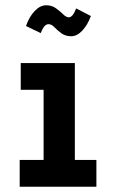

<svg xmlns="http://www.w3.org/2000/svg" viewBox="-20 -711 440 731"><path d="M55 0V-102H146V-369H59V-471H265V-102H347V0ZM270 -679 326 -650Q313 -615 293 -594Q273 -573 251 -573Q229 -573 213.5 -584.5Q198 -596 187 -607.5Q176 -619 165 -619Q155 -619 147.5 -609Q140 -599 135 -585L79 -612Q91 -647 112 -669Q133 -691 156 -691Q177 -691 193 -679.5Q209 -668 220.5 -656.5Q232 -645 242 -645Q257 -645 270 -679Z"/></svg>

Font: Inconsolata Condensed Black
Style: Regular
Weight: 900
Width: 3
Monospace: yes
Designer: Raph Levien, Cyreal, Brenton Simpson
Foundry: Raph Levien, Cyreal, Google
Version: Version 3.001; ttfautohint (v1.8.2.53-6de2)